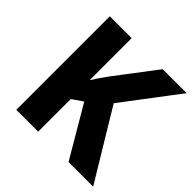

<svg xmlns="http://www.w3.org/2000/svg" viewBox="-182 -875 1037 1037"><g transform="rotate(45 336.0 -357.0)"><path d="M484 0 313 -291 252 -249V0H85V-714H252V-393Q273 -427 311 -480L489 -714H672L432 -397L672 0Z"/></g></svg>

Font: Noto Sans UI ExtraBold
Style: Regular
Weight: 800
Designer: Monotype Design Team
Foundry: Monotype Imaging Inc.
Version: Version 1.001